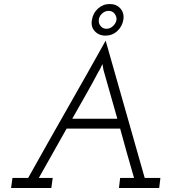

<svg xmlns="http://www.w3.org/2000/svg" viewBox="-20 -934 846 954"><path d="M42 -50 35 0H235L242 -50H173L311 -295H577Q594 -233 611 -172Q628 -111 646 -50H577L571 0H771L777 -50H699Q650 -222 602 -391Q554 -560 505 -732Q409 -560 312.5 -391Q216 -222 120 -50ZM339 -344Q371 -401 407 -464Q443 -527 471 -581Q475 -587 477.5 -591.5Q480 -596 489 -616L494 -587L563 -344ZM471 -836Q473 -854 487.5 -867Q502 -880 520 -880Q538 -880 549 -866.5Q560 -853 559 -836Q556 -818 541.5 -804.5Q527 -791 509 -791Q491 -791 480 -804.5Q469 -818 471 -836ZM437 -836Q430 -802 450.5 -779.5Q471 -757 504 -757Q538 -757 562.5 -779.5Q587 -802 593 -836Q598 -869 578.5 -891.5Q559 -914 525 -914Q492 -914 467 -891.5Q442 -869 437 -836Z"/></svg>

Font: Josefin Slab Thin Medium
Style: Italic
Weight: 500
Italic angle: -12°
Version: Version 2.000